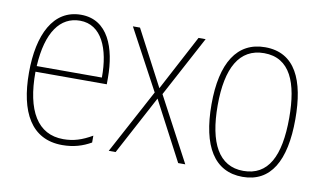

<svg xmlns="http://www.w3.org/2000/svg" viewBox="-61 -662 1349 798"><g transform="rotate(10 613.0 -263.5)"><path d="M223 -537C106 -537 51 -423 51 -263C51 -97 108 10 239 10C287 10 325 -2 360 -22V-51C317 -26 282 -15 239 -15C131 -15 76 -106 77 -271H378V-298C378 -424 337 -537 223 -537ZM223 -512C314 -512 354 -417 353 -295H78C86 -440 140 -512 223 -512Z M580 -272 434 0H463L596 -249L727 0H757L613 -271L750 -527H720L596 -293L473 -527H443Z M1175 -264C1175 -428 1127 -537 1000 -537C882 -537 821 -440 821 -265C821 -88 881 10 1000 10C1118 10 1175 -87 1175 -264ZM847 -265C847 -423 896 -512 1000 -512C1110 -512 1149 -413 1149 -265C1149 -102 1103 -15 999 -15C895 -15 847 -107 847 -265Z"/></g></svg>

Font: Noto Sans Condensed Thin
Style: Regular
Weight: 100
Width: 3
Designer: Monotype Design Team
Foundry: Monotype Imaging Inc.
Version: Version 2.013